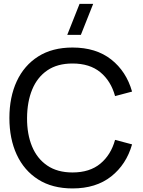

<svg xmlns="http://www.w3.org/2000/svg" viewBox="-20 -988 763 1022"><path d="M410.5 -802.5H338L403.5 -967.5H476ZM366 15Q258.5 15 183.5 -32.5Q108.5 -80 69.2 -164.5Q30 -249 30 -360Q30 -471 69.2 -555.5Q108.5 -640 183.5 -687.5Q258.5 -735 366 -735Q491 -735 571.8 -671.5Q652.5 -608 683 -500.5L592.5 -476.5Q570.5 -557 514 -603.5Q457.5 -650 366 -650Q285.5 -650 232 -613.5Q178.5 -577 151.5 -511.8Q124.5 -446.5 124 -360Q123.5 -274 150.5 -208.8Q177.5 -143.5 231.5 -106.8Q285.5 -70 366 -70Q457.5 -70 514 -116.8Q570.5 -163.5 592.5 -243.5L683 -219.5Q652.5 -112.5 571.8 -48.8Q491 15 366 15Z"/></svg>

Font: Manrope ExtraLight Medium
Style: Regular
Weight: 500
Version: Version 4.504